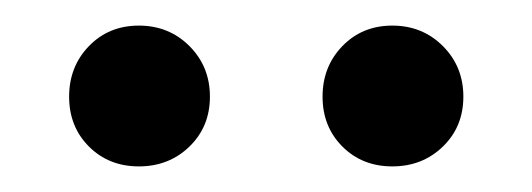

<svg xmlns="http://www.w3.org/2000/svg" viewBox="-20 -692 416 150"><path d="M88.5 -562Q65 -562 49.5 -577.5Q34 -593 34 -616.5Q34 -640 49.5 -656Q65 -672 88.5 -672Q112 -672 128 -656Q144 -640 144 -616.5Q144 -593 128 -577.5Q112 -562 88.5 -562ZM286.5 -562Q263 -562 247.5 -577.5Q232 -593 232 -616.5Q232 -640 247.5 -656Q263 -672 286.5 -672Q310 -672 326 -656Q342 -640 342 -616.5Q342 -593 326 -577.5Q310 -562 286.5 -562Z"/></svg>

Font: Fenix
Style: Regular
Weight: 400
Designer: Fernando Diaz
Foundry: Fernando Diaz
Version: 004.301